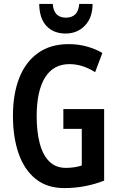

<svg xmlns="http://www.w3.org/2000/svg" viewBox="-20 -949 603 979"><path d="M303 -393H511V-28Q414 10 308 10Q220 10 162 -36.5Q104 -83 75 -166Q46 -249 46 -359Q46 -469 78 -551Q110 -633 173.5 -678.5Q237 -724 330 -724Q379 -724 422.5 -712Q466 -700 502 -679L465 -581Q401 -622 334 -622Q252 -622 209.5 -553.5Q167 -485 167 -356Q167 -278 182.5 -218.5Q198 -159 231 -126Q264 -93 316 -93Q360 -93 397 -105V-292H303ZM452 -929Q452 -859 413 -818.5Q374 -778 314 -778Q254 -778 217.5 -816Q181 -854 180 -929H249Q254 -859 316 -859Q346 -859 363.5 -875.5Q381 -892 384 -929Z"/></svg>

Font: Noto Sans ExtraCondensed SemiBold
Style: Regular
Weight: 600
Width: 2
Designer: Monotype Design Team
Foundry: Monotype Imaging Inc.
Version: Version 2.013; ttfautohint (v1.8.4.7-5d5b)